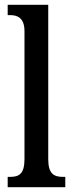

<svg xmlns="http://www.w3.org/2000/svg" viewBox="-20 -780 304 800"><path d="M12 0H252V-43H243C205 -43 181 -55 181 -117V-760H12V-717H22C50 -717 82 -708 82 -650V-117C82 -55 59 -43 22 -43H12Z"/></svg>

Font: Noto Serif Armenian ExtraCondensed Medium
Style: Regular
Weight: 500
Width: 2
Designer: Monotype Design Team
Foundry: Monotype Imaging Inc.
Version: Version 2.008